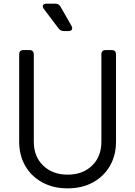

<svg xmlns="http://www.w3.org/2000/svg" viewBox="-20 -1019 740 1051"><path d="M350 12Q271 12 211 -21Q151 -54 118 -111.5Q85 -169 85 -243V-721Q85 -745 109 -745H141Q165 -745 165 -721V-243Q165 -162 216.5 -112.5Q268 -63 350 -63Q433 -63 484 -112.5Q535 -162 535 -243V-721Q535 -745 559 -745H591Q615 -745 615 -721V-243Q615 -169 582 -111.5Q549 -54 489.5 -21Q430 12 350 12ZM330 -849Q311 -849 301 -863L220 -970Q211 -982 215.5 -990.5Q220 -999 235 -999H282Q302 -999 311 -983L371 -878Q378 -866 373.5 -857.5Q369 -849 355 -849Z"/></svg>

Font: Pitagon Sans Text
Style: Regular
Weight: 400
Designer: Travis Tran
Foundry: Pitagon
Version: Version 1.001; ttfautohint (v1.8.4.7-5d5b);gftools[0.9.26]